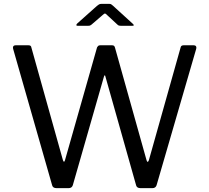

<svg xmlns="http://www.w3.org/2000/svg" viewBox="-20 -977 1085 997"><path d="M985 -742Q994 -742 997.5 -737Q1001 -732 999 -724L793 -15Q788 0 771 0H710Q691 0 687 -14L527 -581Q526 -586 524 -586Q522 -586 520 -580L358 -15Q353 0 336 0H274Q255 0 251 -14L48 -724Q46 -732 49.5 -737Q53 -742 62 -742H126Q134 -742 138 -739.5Q142 -737 143 -730L306 -148Q309 -137 312.5 -137.5Q316 -138 318 -147L484 -731Q486 -735 489.5 -738.5Q493 -742 502 -742H559Q568 -742 571.5 -739.5Q575 -737 577 -730L741 -145Q744 -136 747 -136.5Q750 -137 753 -145L918 -731Q919 -737 923.5 -739.5Q928 -742 935 -742H985ZM590 -849 536 -899Q528 -907 525 -907Q522 -907 513 -899L455 -849Q450 -845 447 -844Q444 -843 437 -843H383Q377 -843 376.5 -846.5Q376 -850 381 -855L483 -946Q489 -951 494 -954Q499 -957 508 -957H547Q555 -957 559 -953.5Q563 -950 567 -947L668 -855Q682 -843 667 -843H608Q603 -843 598.5 -844Q594 -845 590 -849Z"/></svg>

Font: Libre Franklin
Style: Regular
Weight: 400
Designer: Pablo Impallari, Rodrigo Fuenzalida, Nhung Nguyen
Foundry: Impallari Type
Version: Version 3.000